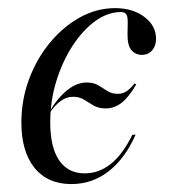

<svg xmlns="http://www.w3.org/2000/svg" viewBox="-20 -446 425 477"><path d="M157.3 11.3Q98.4 11.3 65.7 -29Q33.1 -69.4 33.1 -141.9Q33.1 -197.6 52 -248.8Q71 -300 104 -339.9Q137.1 -379.8 178.6 -402.8Q220.2 -425.8 266.1 -425.8Q309.7 -425.8 338.7 -404Q367.7 -382.3 367.7 -349.2Q367.7 -332.3 358.1 -321Q348.4 -309.7 332.3 -309.7Q316.9 -309.7 306.9 -321Q296.8 -332.3 296.8 -359.7Q296.8 -372.6 297.2 -383.1Q297.6 -393.5 296.8 -400.8Q296 -408.1 292.3 -412.1Q288.7 -416.1 280.6 -416.1Q247.6 -416.1 216.5 -393.5Q185.5 -371 160.1 -331.9Q134.7 -292.7 119.8 -244Q104.8 -195.2 104.8 -141.9Q104.8 -79.8 127 -47.6Q149.2 -15.3 190.3 -15.3Q225.8 -15.3 255.2 -38.7Q284.7 -62.1 308.9 -111.3H316.9Q290.3 -51.6 249.6 -20.2Q208.9 11.3 157.3 11.3ZM100.8 -161.3 101.6 -166.9Q123.4 -203.2 147.2 -222.2Q171 -241.1 195.2 -241.1Q212.1 -241.1 223.8 -234.3Q235.5 -227.4 246.4 -220.2Q257.3 -212.9 272.6 -212.9Q284.7 -212.9 294 -219Q303.2 -225 314.5 -238.7L318.5 -236.3Q300.8 -205.6 282.7 -191.1Q264.5 -176.6 242.7 -176.6Q225 -176.6 212.5 -183.9Q200 -191.1 188.7 -198.4Q177.4 -205.6 161.3 -205.6Q145.2 -205.6 130.2 -194.8Q115.3 -183.9 100.8 -161.3Z"/></svg>

Font: Playfair 144pt Light
Style: Italic
Weight: 300
Italic angle: -15.6°
Designer: Claus Eggers Sørensen
Foundry: Claus Eggers Sørensen
Version: Version 2.001;gftools[0.9.30]